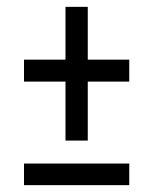

<svg xmlns="http://www.w3.org/2000/svg" viewBox="-20 -539 445 560"><path d="M171 -129V-301H50V-365H171V-519H236V-365H357V-301H236V-129ZM50 1V-62H357V1Z"/></svg>

Font: Junicode Cond Medium
Style: Regular
Weight: 500
Width: 3
Designer: Peter S. Baker
Version: Version 2.201